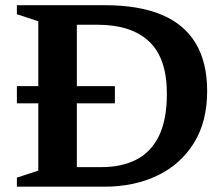

<svg xmlns="http://www.w3.org/2000/svg" viewBox="-20 -702 844 722"><path d="M43.5 -313.5V-378H412V-313.5ZM607.5 -349.5Q607.5 -483.5 540.5 -546.2Q473.5 -609 346.5 -609H197L188 -682.5H373.5Q502.5 -682.5 588 -646.5Q673.5 -610.5 716.2 -538.8Q759 -467 759 -359.5Q759 -244.5 709.2 -164.2Q659.5 -84 572.2 -42Q485 0 373 0H188L197 -73.5H361Q437.5 -73.5 492.8 -101.8Q548 -130 577.8 -191Q607.5 -252 607.5 -349.5ZM43.5 0V-34L124 -60.5V-622L43.5 -648.5V-682.5H269V0Z"/></svg>

Font: Newsreader SemiBold
Style: Regular
Weight: 600
Designer: Hugues Gentile
Foundry: Production Type
Version: Version 1.003